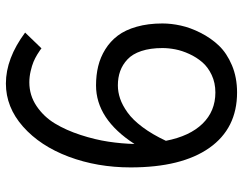

<svg xmlns="http://www.w3.org/2000/svg" viewBox="-106 -699 820 648"><g transform="rotate(-90 304.0 -375.0)"><path d="M339.8 -460.9Q374.5 -460.9 404.5 -453.6Q434.6 -446.3 461.4 -429.7Q488.3 -413.1 507.6 -387.7Q526.9 -362.3 537.8 -323.7Q548.8 -285.2 548.8 -236.8Q548.8 -207 541.7 -174.8Q534.7 -142.6 517.3 -108.2Q500 -73.7 474.4 -46.6Q448.7 -19.5 407.7 -2.2Q366.7 15.1 315.9 15.1Q194.8 15.1 128.9 -78.4Q63 -171.9 63 -344.2Q63 -456.5 99.1 -553Q135.3 -649.4 200.7 -707.3Q266.1 -765.1 346.2 -765.1Q430.7 -765.1 518.1 -700.2L464.8 -645Q462.9 -646.5 459.2 -649.4Q455.6 -652.3 443.8 -659.4Q432.1 -666.5 419.4 -671.9Q406.7 -677.2 387.7 -681.6Q368.7 -686 350.1 -686Q306.2 -686 270 -661.6Q233.9 -637.2 211.2 -599.6Q188.5 -562 172.6 -513.2Q156.7 -464.4 149.9 -419.2Q143.1 -374 142.1 -331.1Q226.1 -460.9 339.8 -460.9ZM315.9 -58.1Q348.6 -58.1 375 -70.6Q401.4 -83 418 -102.3Q434.6 -121.6 445.8 -146Q457 -170.4 461.4 -193.1Q465.8 -215.8 465.8 -236.8Q465.8 -277.8 455.8 -307.9Q445.8 -337.9 427.7 -354.7Q409.7 -371.6 387.9 -379.4Q366.2 -387.2 339.8 -387.2Q317.4 -387.2 295.2 -379.6Q272.9 -372.1 248.3 -354.5Q223.6 -336.9 199 -304Q174.3 -271 152.8 -225.1Q168.5 -144.5 210.7 -101.3Q252.9 -58.1 315.9 -58.1Z"/></g></svg>

Font: Junction Regular
Style: Regular
Weight: 500
Designer: Caroline Hadilaksono
Foundry: Caroline Hadilaksono
Version: Version 1.056